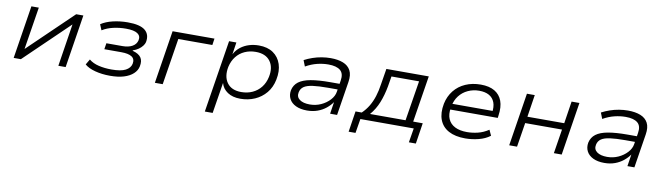

<svg xmlns="http://www.w3.org/2000/svg" viewBox="-37 -1042 6074 1761"><g transform="rotate(10 3000.0 -161.5)"><path d="M72 0 150 -494H219L156 -99H157L567 -494H634L556 0H488L550 -396L139 0Z M969 8Q894 8 830 -9Q766 -26 733 -56L763 -107Q799 -77 854 -64Q909 -51 973 -51Q1061 -51 1104 -73.5Q1147 -96 1156 -136Q1165 -181 1133.5 -202Q1102 -223 1035 -223H877L886 -280H1036Q1091 -280 1127 -300Q1163 -320 1172 -358Q1181 -399 1148.5 -421Q1116 -443 1041 -443Q980 -443 923 -430Q866 -417 821 -389L799 -442Q844 -472 909.5 -487.5Q975 -503 1047 -503Q1162 -503 1209 -464Q1256 -425 1242 -353Q1238 -336 1224 -317.5Q1210 -299 1188 -283.5Q1166 -268 1136 -258L1135 -254Q1192 -239 1214 -208Q1236 -177 1225 -124Q1217 -85 1184.5 -55Q1152 -25 1098.5 -8.5Q1045 8 969 8Z M1387 0 1465 -494H1855L1846 -433H1529L1460 0Z M1884 180 1991 -494H2059L2042 -381Q2064 -423 2099.5 -450Q2135 -477 2178 -490Q2221 -503 2268 -503Q2349 -503 2401.5 -467Q2454 -431 2475 -367.5Q2496 -304 2479 -221Q2464 -148 2421.5 -97Q2379 -46 2317.5 -19Q2256 8 2183 8Q2111 8 2064 -23.5Q2017 -55 2003 -107L1957 180ZM2181 -54Q2238 -54 2285 -75.5Q2332 -97 2364 -137.5Q2396 -178 2408 -235Q2427 -326 2384.5 -383Q2342 -440 2250 -440Q2194 -440 2147.5 -419Q2101 -398 2069.5 -358Q2038 -318 2025 -261Q2007 -169 2048.5 -111.5Q2090 -54 2181 -54Z M2804 8Q2742 8 2699.5 -12.5Q2657 -33 2638.5 -69Q2620 -105 2628 -150Q2639 -200 2678 -229.5Q2717 -259 2789 -272Q2861 -285 2971 -285H3073L3064 -231H2960Q2872 -231 2817.5 -223.5Q2763 -216 2735.5 -197Q2708 -178 2701 -143Q2692 -100 2725 -75.5Q2758 -51 2820 -51Q2875 -51 2923.5 -73Q2972 -95 3005.5 -131.5Q3039 -168 3045 -209L3062 -316Q3073 -382 3037.5 -412Q3002 -442 2926 -442Q2875 -442 2822 -429Q2769 -416 2716 -386L2694 -442Q2730 -461 2770.5 -475Q2811 -489 2853.5 -496Q2896 -503 2936 -503Q3005 -503 3053 -484Q3101 -465 3123 -424Q3145 -383 3134 -315L3084 0H3019L3036 -111Q3014 -79 2980 -51.5Q2946 -24 2902 -8Q2858 8 2804 8Z M3215 133 3245 -61H3303Q3340 -97 3365 -139Q3390 -181 3406.5 -232.5Q3423 -284 3432 -347L3456 -494H3851L3782 -61H3871L3841 133H3776L3798 0H3301L3279 133ZM3380 -61H3711L3771 -434H3514L3498 -338Q3483 -256 3455.5 -186.5Q3428 -117 3380 -61Z M4278 8Q4184 8 4123 -25Q4062 -58 4038 -121Q4014 -184 4031 -272Q4046 -343 4087.5 -395Q4129 -447 4192.5 -475Q4256 -503 4335 -503Q4414 -503 4464 -473.5Q4514 -444 4534.5 -388.5Q4555 -333 4543 -252L4540 -229H4076L4085 -284H4507L4480 -261Q4490 -323 4474.5 -363.5Q4459 -404 4422.5 -424.5Q4386 -445 4330 -445Q4274 -445 4225.5 -422.5Q4177 -400 4145 -358.5Q4113 -317 4102 -258L4100 -247Q4089 -184 4108 -140.5Q4127 -97 4172 -74.5Q4217 -52 4284 -52Q4333 -52 4384.5 -64.5Q4436 -77 4484 -109L4508 -57Q4463 -23 4401 -7.5Q4339 8 4278 8Z M4687 0 4765 -494H4838L4806 -287H5149L5181 -494H5254L5176 0H5103L5139 -226H4796L4760 0Z M5573 8Q5511 8 5468.5 -12.5Q5426 -33 5407.5 -69Q5389 -105 5397 -150Q5408 -200 5447 -229.5Q5486 -259 5558 -272Q5630 -285 5740 -285H5842L5833 -231H5729Q5641 -231 5586.5 -223.5Q5532 -216 5504.5 -197Q5477 -178 5470 -143Q5461 -100 5494 -75.5Q5527 -51 5589 -51Q5644 -51 5692.5 -73Q5741 -95 5774.5 -131.5Q5808 -168 5814 -209L5831 -316Q5842 -382 5806.5 -412Q5771 -442 5695 -442Q5644 -442 5591 -429Q5538 -416 5485 -386L5463 -442Q5499 -461 5539.5 -475Q5580 -489 5622.5 -496Q5665 -503 5705 -503Q5774 -503 5822 -484Q5870 -465 5892 -424Q5914 -383 5903 -315L5853 0H5788L5805 -111Q5783 -79 5749 -51.5Q5715 -24 5671 -8Q5627 8 5573 8Z"/></g></svg>

Font: Nunito Sans 7pt SemiExpanded Light
Style: Italic
Weight: 300
Width: 6
Italic angle: -9°
Designer: Vernon Adams
Foundry: Vernon Adams
Version: Version 3.101;gftools[0.9.27]